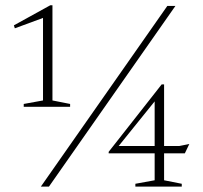

<svg xmlns="http://www.w3.org/2000/svg" viewBox="-20 -692 752 712"><path d="M139.5 -319.5V-625.5L35 -587L31.5 -598L166.5 -672.5H174.5V-319.5L240 -306.5V-296H68V-306.5ZM131.5 0 600.5 -670H630.5L161.5 0ZM579.5 -379H588.5V-150.5H644.5L682 -158L665.5 -123.5H588.5V-23.5L654 -10.5V0H482V-10.5L553.5 -23.5V-123.5H383V-129ZM553.5 -150.5V-316L420 -150.5Z"/></svg>

Font: Newsreader 16pt ExtraLight
Style: Regular
Weight: 275
Designer: Hugues Gentile
Foundry: Production Type
Version: Version 1.003; ttfautohint (v1.8.3)